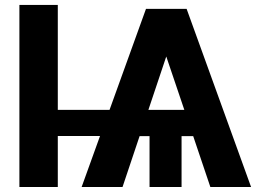

<svg xmlns="http://www.w3.org/2000/svg" viewBox="-20 -747 1071 767"><path d="M57.5 0H210.9V-203.8H379.6L306.1 0H469.5L537.6 -203.1H577.4V0H705.3V-203.1H751.8L820.3 0H983L725.5 -711.6H563.2L417.6 -308.2H210.9V-727.3H57.5ZM644.2 -521.3 716.3 -308.2H572.8Z"/></svg>

Font: Inter-Hewn
Style: Bold
Weight: 700
Designer: Rasmus Andersson
Foundry: rsms
Version: Version 3.012;git-f93a4a705